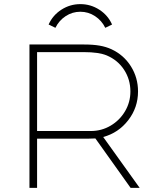

<svg xmlns="http://www.w3.org/2000/svg" viewBox="-20 -912 780 932"><path d="M650 -468Q650 -390 602.5 -328.5Q555 -267 481 -247L658 0H614L443 -240L411 -239H160V0H123V-696H388Q432 -696 463.5 -690.5Q495 -685 521 -673Q581 -645 615.5 -590Q650 -535 650 -468ZM421 -276Q473 -276 517 -302Q561 -328 587 -372Q613 -416 613 -468Q613 -526 582.5 -573Q552 -620 498 -643Q459 -659 388 -659H160V-276ZM249 -777Q266 -812 298.5 -833.5Q331 -855 370 -855Q409 -855 441.5 -833.5Q474 -812 491 -777L524 -793Q504 -838 462 -865Q420 -892 370 -892Q320 -892 278 -865Q236 -838 216 -793Z"/></svg>

Font: M Major Mono Display
Style: Regular
Weight: 400
Designer: Emre Parlak
Foundry: Emre Parlak
Version: Version 2.000; ttfautohint (v1.8) -l 8 -r 50 -G 200 -x 14 -D